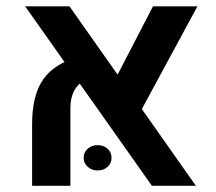

<svg xmlns="http://www.w3.org/2000/svg" viewBox="-20 -602 700 622"><path d="M472.2 0 61.5 -581.5H205.1L614.7 0ZM84 0V-199.7Q84 -286.1 114.5 -336.4Q145 -386.7 212.4 -410.6L259.3 -345.7Q208 -318.4 208 -252.4V0ZM619.6 -581.5 424.3 -220.7 340.8 -321.3 475.6 -581.5ZM296.4 -49.8Q276.9 -49.8 263.9 -61.8Q251 -73.7 251 -90.8Q251 -108.4 263.9 -120.1Q276.9 -131.8 296.4 -131.8Q315.9 -131.8 328.6 -120.1Q341.3 -108.4 341.3 -90.8Q341.3 -73.2 328.6 -61.5Q315.9 -49.8 296.4 -49.8Z"/></svg>

Font: Heebo SemiBold
Style: Regular
Weight: 600
Designer: Oded Ezer
Foundry: Ezer Type House
Version: Version 3.100